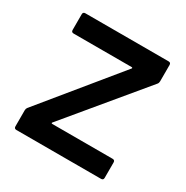

<svg xmlns="http://www.w3.org/2000/svg" viewBox="-124 -615 700 721"><g transform="rotate(30 225.5 -254.5)"><path d="M30 -10V-80Q30 -87 34 -92L299 -416Q301 -418 300 -419.5Q299 -421 297 -421H45Q35 -421 35 -431V-499Q35 -509 45 -509H406Q416 -509 416 -499V-428Q416 -421 412 -416L143 -92Q141 -90 142 -88.5Q143 -87 145 -87H407Q417 -87 417 -77V-10Q417 0 407 0H40Q30 0 30 -10Z"/></g></svg>

Font: Amber EN Medium
Style: Regular
Weight: 500
Designer: Jeremy Tribby
Foundry: Tribby Type Co.
Version: Version 1.403 November 24, 2021